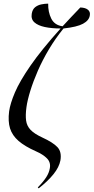

<svg xmlns="http://www.w3.org/2000/svg" viewBox="-20 -823 513 1052"><path d="M192 209 187 204Q219 171 234 147Q249 123 253 99Q259 67 237.5 45Q216 23 177 6Q116 -21 81.5 -51Q47 -81 35 -119.5Q23 -158 30 -213Q36 -256 62 -317Q88 -378 147.5 -464Q207 -550 312 -667Q263 -667 225.5 -675Q188 -683 168.5 -700.5Q149 -718 154 -748Q158 -772 172.5 -783.5Q187 -795 206.5 -799Q226 -803 244 -803Q243 -757 261 -721Q279 -685 323 -679Q368 -728 420 -782Q449 -781 462.5 -769Q476 -757 472 -738Q468 -711 435 -693Q402 -675 328 -667Q284 -613 248.5 -553.5Q213 -494 187.5 -435.5Q162 -377 146 -325Q130 -273 125 -236Q119 -192 123 -162.5Q127 -133 147.5 -111.5Q168 -90 211 -70Q270 -43 294.5 -17Q319 9 311 56Q304 93 273 131.5Q242 170 192 209Z"/></svg>

Font: Noto Serif Display Condensed
Style: Italic
Weight: 400
Width: 3
Italic angle: -12°
Designer: Monotype Design Team
Foundry: Monotype Imaging Inc.
Version: Version 2.009